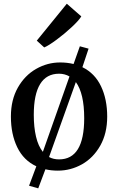

<svg xmlns="http://www.w3.org/2000/svg" viewBox="-20 -906 635 1032"><path d="M38.6 0ZM375.5 -562 409.2 -657.2 456.1 -644.5 422.9 -544.9Q489.7 -512.2 522.9 -442.4Q556.2 -372.6 556.2 -279.3Q556.2 -189 518.8 -123Q481.4 -57.1 420.7 -22.9Q359.9 11.2 291 11.2Q254.9 11.2 224.1 3.9L185.5 106.4L136.2 92.3L175.3 -12.2Q106.9 -43.9 72.8 -114.3Q38.6 -184.6 38.6 -279.8Q38.6 -369.1 75.9 -435.1Q113.3 -501 174.1 -535.6Q234.9 -570.3 303.2 -570.3Q341.3 -570.3 375.5 -562ZM353.5 -495.1Q328.1 -509.8 297.4 -509.8Q230 -509.8 195.8 -454.3Q161.6 -398.9 161.6 -288.6Q161.6 -222.7 173.6 -171.6Q185.5 -120.6 210.4 -89.8ZM387.7 -464.8 243.7 -62Q266.6 -49.3 297.4 -49.3Q432.6 -49.3 432.6 -270.5Q432.6 -403.8 387.7 -464.8ZM338.9 -885.7H339.4L417 -817.9Q404.3 -796.4 365.2 -760Q326.2 -723.6 283.2 -691.9Q240.2 -660.2 218.3 -651.4H217.3L177.7 -687.5Z"/></svg>

Font: Merriweather
Style: Regular
Weight: 400
Designer: Eben Sorkin
Foundry: Eben Sorkin
Version: Version 1.584; ttfautohint (v1.6)